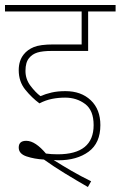

<svg xmlns="http://www.w3.org/2000/svg" viewBox="-20 -642 483 769"><path d="M241 -251Q214 -251 188.5 -246Q163 -241 138 -228Q108 -250 81.5 -282.5Q55 -315 55 -361Q55 -399 75 -424Q90 -443 115.5 -453.5Q141 -464 194 -464H307V-596H0V-622H443V-596H333V-438H188Q150 -438 129.5 -431.5Q109 -425 97 -410Q82 -393 82 -358Q82 -325 102 -298.5Q122 -272 142 -257Q163 -266 187 -271.5Q211 -277 242 -277Q305 -277 343.5 -240.5Q382 -204 382 -141Q382 -69 335 -34.5Q288 0 213 0Q206 0 195 -1Q228 20 266 42Q304 64 345 84L332 107Q285 80 240 52.5Q195 25 156 -3Q118 -5 86.5 -15.5Q55 -26 55 -51Q55 -78 85 -78Q104 -78 124 -64.5Q144 -51 164 -27Q186 -24 211 -24Q355 -24 355 -141Q355 -200 321 -225.5Q287 -251 241 -251Z"/></svg>

Font: Noto Sans Devanagari UI SemiCondensed Thin
Style: Regular
Weight: 100
Width: 4
Designer: Jelle Bosma - Monotype Design Team
Foundry: Monotype Imaging Inc.
Version: Version 2.004